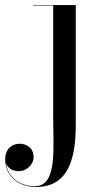

<svg xmlns="http://www.w3.org/2000/svg" viewBox="-98 -480 408 760"><path d="M202 -460H32V-458H112.5V-20C112.5 107 130 257 40 257C-26 257 -68.5 216 -74.5 164.5C-68.5 186 -48 197.5 -23.5 197.5C10 197.5 35 168.5 35 143C35 103 4.5 89 -20.5 89C-51 89 -77.5 110 -77.5 151C-77.5 207.5 -35.5 260 45.5 260C175.5 260 202 142.5 202 11.5Z"/></svg>

Font: Bodoni* 96pt
Style: Regular
Weight: 400
Version: Version 2.3